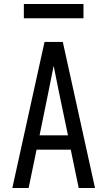

<svg xmlns="http://www.w3.org/2000/svg" viewBox="-20 -946 540 966"><path d="M42 0H124L164 -193H336L376 0H458L296 -735H204ZM179 -265 225 -490Q231 -521 237.5 -552.5Q244 -584 250 -615Q256 -584 262.5 -552.5Q269 -521 275 -490L322 -265ZM100 -854H400V-926H100Z"/></svg>

Font: Iosevka SS09
Style: Regular
Weight: 400
Monospace: yes
Designer: Belleve Invis
Foundry: Belleve Invis
Version: Version 5.2.1; ttfautohint (v1.8.3)